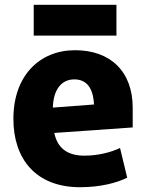

<svg xmlns="http://www.w3.org/2000/svg" viewBox="-20 -762 610 803"><path d="M467 -613H121V-742H467ZM535 -229 207 -206C220 -144 260 -111 333 -111C393 -111 446 -126 482 -143L512 -19C471 2 401 21 315 21C129 21 36 -98 36 -265C36 -446 146 -552 294 -552C441 -552 535 -464 535 -311ZM373 -325C370 -394 342 -430 291 -430C236 -430 203 -386 201 -312Z"/></svg>

Font: Repo ExtraBold
Style: Bold
Weight: 700
Designer: Stefan Peev
Foundry: Context Ltd
Version: Version 1.502